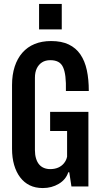

<svg xmlns="http://www.w3.org/2000/svg" viewBox="-20 -945 511 973"><path d="M197 8Q159 8 130.5 -6Q102 -20 82 -46.5Q62 -73 51.5 -109.5Q41 -146 41 -191V-514Q41 -566 54.5 -607.5Q68 -649 93.5 -678Q119 -707 155.5 -722Q192 -737 239 -737Q292 -737 328.5 -719.5Q365 -702 387.5 -669Q410 -636 420 -589.5Q430 -543 430 -484H314Q315 -527 311.5 -556.5Q308 -586 299.5 -604.5Q291 -623 275 -631.5Q259 -640 235 -640Q210 -640 193 -629Q176 -618 166.5 -598.5Q157 -579 157 -551V-184Q157 -161 162.5 -142.5Q168 -124 178 -112Q188 -100 202.5 -94Q217 -88 234 -88Q257 -88 274.5 -95.5Q292 -103 304 -117.5Q316 -132 320 -151V-281H234V-378H428V0H342L331 -72H326Q314 -35 278 -13.5Q242 8 197 8ZM178 -796V-925H293V-796Z"/></svg>

Font: Hubot Sans Condensed SemiBold
Style: Regular
Weight: 600
Width: 3
Designer: Deni Anggara
Foundry: GitHub, Inc., Subsidiary of Microsoft Corporation
Version: Version 2.000